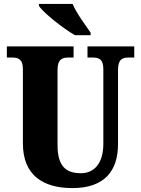

<svg xmlns="http://www.w3.org/2000/svg" viewBox="-20 -951 720 981"><path d="M363 -771H443V-784C417 -822 369 -886 351 -931H179V-921C201 -886 301 -807 363 -771ZM350 10C517 10 583 -81 583 -215V-594C583 -650 607 -657 639 -657H666V-714H427V-657H453C484 -657 508 -650 508 -598V-217C508 -110 456 -66 394 -66C318 -66 274 -100 274 -210V-594C274 -650 300 -657 330 -657H356V-714H15V-657H41C72 -657 97 -650 97 -598V-218C97 -54 202 10 350 10Z"/></svg>

Font: Noto Serif Tamil Condensed Black
Style: Regular
Weight: 900
Width: 3
Designer: Indian Type Foundry, Tom Grace, and the Monotype Design Team
Foundry: Monotype Imaging Inc.
Version: Version 2.004